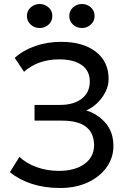

<svg xmlns="http://www.w3.org/2000/svg" viewBox="-20 -924 644 959"><path d="M279.5 15Q203 15 139.5 -5.5Q76 -26 29.5 -64L77 -140.5Q112 -107.5 163.8 -89Q215.5 -70.5 273.5 -70.5Q354.5 -70.5 402 -105.2Q449.5 -140 450 -197.5Q450 -258.5 410.5 -290Q371 -321.5 288 -321.5H152.5V-400H280.5Q348 -400 388.2 -431Q428.5 -462 428.5 -517Q428.5 -570.5 388.2 -599Q348 -627.5 276 -627.5Q170 -627.5 100 -565.5L53.5 -635Q96.5 -673.5 156.5 -694.2Q216.5 -715 285.5 -715Q395 -715 458.8 -665.5Q522.5 -616 522.5 -529.5Q522.5 -495.5 506 -463.5Q489.5 -431.5 463.8 -407.5Q438 -383.5 410.5 -372.5Q469 -354.5 508 -308.8Q547 -263 546.5 -192.5Q546 -135.5 512.5 -88.5Q479 -41.5 419.2 -13.2Q359.5 15 279.5 15ZM178 -784Q152.5 -784 133.5 -801Q114.5 -818 114.5 -844.5Q114.5 -870.5 133.5 -887.2Q152.5 -904 178 -904Q203 -904 222.2 -887.2Q241.5 -870.5 241.5 -844.5Q241.5 -818 222.5 -801Q203.5 -784 178 -784ZM389.5 -784Q363.5 -784 344.8 -801Q326 -818 326 -844.5Q326 -870 344.8 -887Q363.5 -904 389.5 -904Q414.5 -904 433.5 -887.2Q452.5 -870.5 452.5 -844.5Q452.5 -818 433.2 -801Q414 -784 389.5 -784Z"/></svg>

Font: Geologica Light
Style: Regular
Weight: 300
Designer: Sindre Bremnes, Frode Helland
Foundry: Monokrom Skriftforlag AS
Version: Version 1.010; ttfautohint (v1.8.4.7-5d5b);gftools[0.9.28]